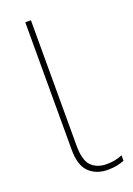

<svg xmlns="http://www.w3.org/2000/svg" viewBox="-140 -769 578 833"><g transform="rotate(-20 148.5 -352.0)"><path d="M208 10Q156 10 123 -21.5Q90 -53 90 -126V-714H116V-135Q116 -67 142 -41Q168 -15 212 -15Q234 -15 251 -18.5Q268 -22 285 -29V-4Q271 2 252 6Q233 10 208 10Z"/></g></svg>

Font: Noto Sans Thin
Style: Regular
Weight: 100
Designer: Monotype Design Team
Foundry: Monotype Imaging Inc.
Version: Version 2.007